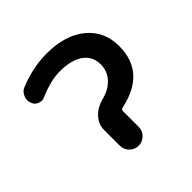

<svg xmlns="http://www.w3.org/2000/svg" viewBox="-144 -683 787 787"><g transform="rotate(-45 249.5 -289.0)"><path d="M293.9 -178.7Q284.2 -176.8 284.2 -167V-76.2Q284.2 -53.7 268.1 -37.6Q252 -21.5 229.5 -21.5Q207 -21.5 190.9 -37.6Q174.8 -53.7 174.8 -76.2V-167Q174.8 -201.2 199.2 -226.6Q223.6 -252 258.8 -260.7Q290 -268.6 310.5 -283.2Q355.5 -315.4 355.5 -367.2Q355.5 -413.1 319.8 -439.5Q284.2 -465.8 215.8 -465.8Q163.1 -465.8 95.7 -436.5Q87.9 -432.6 79.1 -432.6Q71.3 -432.6 62.5 -436.5Q45.9 -443.4 41 -460.9Q38.1 -468.8 38.1 -476.6Q38.1 -487.3 43 -497.1Q50.8 -515.6 68.4 -522.5Q149.4 -555.7 229.5 -555.7Q336.9 -555.7 399.4 -504.4Q461.9 -453.1 461.9 -367.2Q461.9 -213.9 293.9 -178.7Z"/></g></svg>

Font: Gen Jyuu GothicX Medium
Style: Regular
Weight: 500
Designer: Ryoko NISHIZUKA (kana &amp; ideographs); Paul D. Hunt (Latin, Greek &amp; Cyrillic); Wenlong ZHANG (bopomofo); Sandoll C
Version: Version 1.058.20140828